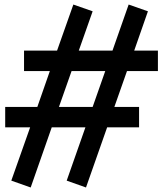

<svg xmlns="http://www.w3.org/2000/svg" viewBox="-20 -832 716 846"><path d="M539.6 -519H675.8V-608.9H571.3L631.8 -782.2L546.9 -812L475.6 -608.9H327.1L388.2 -782.2L303.2 -812L231.4 -608.9H85.9V-519H199.7L144.5 -360.8H2.9V-271H112.8L29.8 -36.1L115.2 -5.9L208 -271H356.4L273.9 -36.1L358.9 -5.9L452.1 -271H592.8V-360.8H483.9ZM443.8 -519 388.2 -360.8H239.7L295.4 -519Z"/></svg>

Font: KJV1611
Style: Regular
Weight: 400
Version: Version 3.6.1